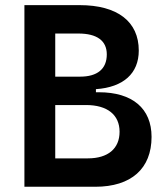

<svg xmlns="http://www.w3.org/2000/svg" viewBox="-20 -713 626 733"><path d="M73.2 0H343.8C481 0 558.6 -69.3 558.6 -190.4C558.6 -298.8 485.8 -360.8 357.4 -360.8H346.2V-372.6C451.2 -379.9 509.8 -432.6 509.8 -520C509.8 -630.9 428.2 -693.4 284.2 -693.4H73.2ZM190.9 -108.4V-312H308.6C390.1 -312 436.5 -274.4 436.5 -210C436.5 -145.5 392.1 -108.4 315.4 -108.4ZM190.9 -420.4V-585H279.3C350.1 -585 387.7 -557.6 387.7 -505.4C387.7 -450.2 352.1 -420.4 286.1 -420.4Z"/></svg>

Font: Cascadia Code NF SemiBold
Style: Regular
Weight: 600
Monospace: yes
Designer: Aaron Bell
Foundry: Saja Typeworks
Version: Version 2404.023